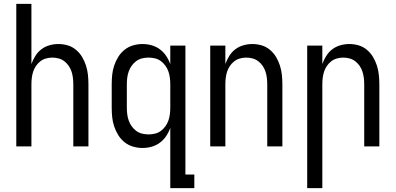

<svg xmlns="http://www.w3.org/2000/svg" viewBox="-20 -755 2040 990"><path d="M64 0V-735H142V-425Q150 -447 162.5 -467Q175 -487 193.5 -501Q212 -515 235 -521.5Q258 -528 281 -528Q306 -528 329.5 -521Q353 -514 372 -498Q391 -482 403.5 -461Q416 -440 423.5 -416.5Q431 -393 433.5 -368.5Q436 -344 436 -320V0H358V-320Q358 -337 356 -353.5Q354 -370 349 -385.5Q344 -401 334.5 -415Q325 -429 312 -439Q299 -449 283 -453.5Q267 -458 250 -458Q233 -458 217 -453.5Q201 -449 188 -439Q175 -429 165.5 -415Q156 -401 151 -385.5Q146 -370 144 -353.5Q142 -337 142 -320V0Z M746 -62Q763 -62 779.5 -66Q796 -70 809.5 -80Q823 -90 833 -104Q843 -118 848.5 -134Q854 -150 856 -166.5Q858 -183 858 -200V-320Q858 -337 856 -353.5Q854 -370 848.5 -386Q843 -402 833 -416Q823 -430 809.5 -440Q796 -450 779.5 -454Q763 -458 746 -458Q729 -458 712.5 -454Q696 -450 682.5 -440Q669 -430 659 -416Q649 -402 643.5 -386Q638 -370 636 -353.5Q634 -337 634 -320V-200Q634 -183 636 -166.5Q638 -150 643.5 -134Q649 -118 659 -104Q669 -90 682.5 -80Q696 -70 712.5 -66Q729 -62 746 -62ZM858 215V-96Q850 -73 836.5 -53Q823 -33 804 -19Q785 -5 762 1.5Q739 8 715 8Q690 8 666 1Q642 -6 622.5 -21.5Q603 -37 590 -58Q577 -79 569 -102.5Q561 -126 558.5 -150.5Q556 -175 556 -200V-320Q556 -345 558.5 -369.5Q561 -394 569 -417.5Q577 -441 590 -462Q603 -483 622.5 -498.5Q642 -514 666 -521Q690 -528 715 -528Q739 -528 762 -521.5Q785 -515 804 -501Q823 -487 836.5 -467Q850 -447 858 -424V-520H936V145H982V215Z M1064 0V-520H1142V-425Q1150 -447 1162.5 -467Q1175 -487 1193.5 -501Q1212 -515 1235 -521.5Q1258 -528 1281 -528Q1306 -528 1329.5 -521Q1353 -514 1372 -498Q1391 -482 1403.5 -461Q1416 -440 1423.5 -416.5Q1431 -393 1433.5 -368.5Q1436 -344 1436 -320V0H1358V-320Q1358 -337 1356 -353.5Q1354 -370 1349 -385.5Q1344 -401 1334.5 -415Q1325 -429 1312 -439Q1299 -449 1283 -453.5Q1267 -458 1250 -458Q1233 -458 1217 -453.5Q1201 -449 1188 -439Q1175 -429 1165.5 -415Q1156 -401 1151 -385.5Q1146 -370 1144 -353.5Q1142 -337 1142 -320V0Z M1564 215V-520H1642V-425Q1650 -447 1662.5 -467Q1675 -487 1693.5 -501Q1712 -515 1735 -521.5Q1758 -528 1781 -528Q1806 -528 1829.5 -521Q1853 -514 1872 -498Q1891 -482 1903.5 -461Q1916 -440 1923.5 -416.5Q1931 -393 1933.5 -368.5Q1936 -344 1936 -320V0H1858V-320Q1858 -337 1856 -353.5Q1854 -370 1849 -385.5Q1844 -401 1834.5 -415Q1825 -429 1812 -439Q1799 -449 1783 -453.5Q1767 -458 1750 -458Q1733 -458 1717 -453.5Q1701 -449 1688 -439Q1675 -429 1665.5 -415Q1656 -401 1651 -385.5Q1646 -370 1644 -353.5Q1642 -337 1642 -320V215Z"/></svg>

Font: HulyMono
Style: Regular
Weight: 400
Monospace: yes
Designer: Belleve Invis
Foundry: Belleve Invis
Version: Version 33.2.5; ttfautohint (v1.8.4)